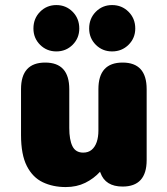

<svg xmlns="http://www.w3.org/2000/svg" viewBox="-20 -728 659 758"><path d="M158.5 -481Q253.5 -481 253.5 -376V-223Q253.5 -176 266 -150.8Q278.5 -125.5 308.5 -125.5Q328.5 -125.5 341.8 -136.5Q355 -147.5 361.8 -167.2Q368.5 -187 368.5 -212V-376Q368.5 -481 464 -481Q559 -481 559 -376V-96Q559 8.5 464 8.5Q396 8.5 376.5 -46L375 -50Q350.5 -23 316.5 -6.2Q282.5 10.5 239.5 10.5Q189 10.5 149 -8.5Q109 -27.5 86 -72.5Q63 -117.5 63 -195V-376Q63 -481 158.5 -481ZM202.5 -525Q164.5 -525 138.2 -551.2Q112 -577.5 112 -615.5Q112 -655 138.2 -681.5Q164.5 -708 202.5 -708Q240.5 -708 266.8 -681.5Q293 -655 293 -615.5Q293 -577.5 266.8 -551.2Q240.5 -525 202.5 -525ZM422.5 -525Q384.5 -525 358.2 -551.2Q332 -577.5 332 -615.5Q332 -655 358.2 -681.5Q384.5 -708 422.5 -708Q461 -708 487.5 -681.5Q514 -655 514 -615.5Q514 -577.5 487.5 -551.2Q461 -525 422.5 -525Z"/></svg>

Font: Sono ExtraLight Monospace ExtraBold
Style: Regular
Weight: 800
Version: Version 2.112